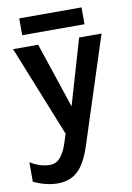

<svg xmlns="http://www.w3.org/2000/svg" viewBox="-97 -700 697 1011"><g transform="rotate(-10 252.0 -194.5)"><path d="M79 -550V-640H412V-550ZM0 115Q52 148 105 148Q140 148 162.5 120Q185 92 199 47L214 0L19 -486H153L270 -136L372 -486H492L306 88Q277 175 235.5 213Q194 251 129.5 251Q65 251 0 219Z"/></g></svg>

Font: Karmilla
Style: Bold
Weight: 700
Designer: Jonathan Pinhorn
Version: Version 1.000